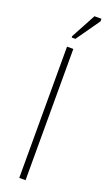

<svg xmlns="http://www.w3.org/2000/svg" viewBox="-144 -745 434 774"><g transform="rotate(20 73.5 -358.0)"><path d="M55 0V-563H82V0ZM76 -604H60V-610L117 -716H147V-705Z"/></g></svg>

Font: Darker Grotesque Light Light
Style: Regular
Weight: 300
Version: Version 1.000;gftools[0.9.28]